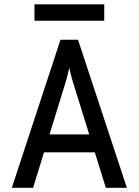

<svg xmlns="http://www.w3.org/2000/svg" viewBox="-20 -888 656 908"><path d="M36 0 266 -700H349L580 0H480.5L326 -496.5Q324 -503 320.2 -516.2Q316.5 -529.5 313 -543.5Q309.5 -557.5 307.5 -567Q305.5 -557.5 302 -543.5Q298.5 -529.5 295.2 -516.5Q292 -503.5 289.5 -496.5L136.5 0ZM163 -167.5 189.5 -252.5H426L452.5 -167.5ZM143 -790V-867.5H473V-790Z"/></svg>

Font: Overpass Mono Light Medium
Style: Regular
Weight: 500
Monospace: yes
Version: Version 4.000